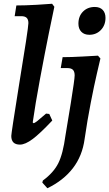

<svg xmlns="http://www.w3.org/2000/svg" viewBox="-20 -757 581 1021"><path d="M225 -153 242 -151 258 -116Q193 -47 153.5 -17.5Q114 12 86 12Q40 12 40 -34Q40 -48 80 -298Q131 -608 131 -634Q131 -653 122 -662Q113 -671 93 -671H58L67 -728Q113 -728 175.5 -731.5Q238 -735 257 -737L269 -721Q262 -690 240 -581.5Q218 -473 192.5 -336Q167 -199 154 -106L158 -102Q164 -102 179 -114Q194 -126 225 -153ZM397 -631Q397 -671 421.5 -695.5Q446 -720 484 -720Q511 -720 526 -704.5Q541 -689 541 -662Q541 -623 516.5 -597.5Q492 -572 455 -572Q428 -572 412.5 -588Q397 -604 397 -631ZM232 244 205 214 208 203Q265 161 290 111Q315 61 328 -36Q336 -81 356.5 -208.5Q377 -336 377 -356Q377 -376 368 -385.5Q359 -395 338 -395H303L313 -453Q359 -453 420.5 -456.5Q482 -460 501 -461L514 -446Q510 -429 495.5 -367Q481 -305 462.5 -210Q444 -115 430 -18Q418 72 367.5 137.5Q317 203 232 244Z"/></svg>

Font: Alegreya
Style: Bold Italic
Weight: 700
Italic angle: -7°
Designer: Juan Pablo del Peral
Foundry: Huerta Tipografica
Version: Version 2.007; ttfautohint (v1.6)